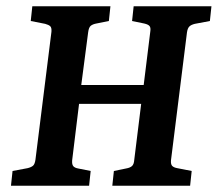

<svg xmlns="http://www.w3.org/2000/svg" viewBox="-20 -592 694 612"><path d="M15 0 20 -47 68 -56Q80 -59 85.5 -64Q91 -69 93 -83L144 -491Q145 -504 140 -508.5Q135 -513 124 -516L78 -525L83 -572H332L327 -525L287 -517Q276 -515 269.5 -510Q263 -505 261 -489L239 -321H438L459 -491Q461 -503 457 -508.5Q453 -514 440 -517L401 -525L406 -572H654L649 -525L601 -516Q589 -513 583.5 -507.5Q578 -502 576 -489L525 -81Q524 -68 529 -63Q534 -58 545 -56L591 -47L586 0H338L343 -47L382 -55Q394 -57 400.5 -62.5Q407 -68 408 -83L430 -261H232L210 -81Q209 -68 213.5 -62.5Q218 -57 229 -55L269 -47L264 0Z"/></svg>

Font: Rasa SemiBold
Style: Italic
Weight: 600
Italic angle: -7.10001°
Designer: Anna Giedrys (Yrsa+Rasa design), David Brezina (Yrsa art-direction, Rasa art-direction, design)
Foundry: Rosetta Type Foundry
Version: Version 2.004